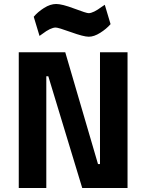

<svg xmlns="http://www.w3.org/2000/svg" viewBox="-20 -942 733 962"><path d="M74 0V-680H307L471 -120H481V-680H619V0H392L222 -560H212V0ZM259 -804Q234 -804 192 -772L178 -762L149 -858Q169 -882 200.5 -902Q232 -922 261.5 -922Q291 -922 352 -899Q413 -876 424 -876Q447 -876 490 -908L505 -918L534 -821Q513 -797 482 -777.5Q451 -758 425 -758Q399 -758 335.5 -781Q272 -804 259 -804Z"/></svg>

Font: Titillium Web
Style: Bold
Weight: 700
Version: Version 1.001;PS 57.000;hotconv 1.0.70;makeotf.lib2.5.55311